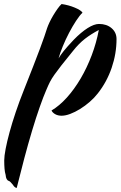

<svg xmlns="http://www.w3.org/2000/svg" viewBox="-20 -568 599 954"><path d="M24 331Q10 327 8 301Q4 288 2.5 270Q1 252 1 229Q1 208 8 171.5Q15 135 27.5 89Q40 43 58 -10.5Q76 -64 98 -119Q125 -188 145 -238.5Q165 -289 178.5 -326Q192 -363 200.5 -387Q209 -411 214 -428Q218 -440 226 -457Q234 -474 244.5 -491.5Q255 -509 266 -524.5Q277 -540 286 -548Q321 -543 352 -530Q383 -517 390 -505Q376 -492 358 -464.5Q340 -437 323 -404.5Q306 -372 292 -338Q278 -304 271 -278Q281 -295 297 -315Q313 -335 346 -370Q383 -408 415.5 -428.5Q448 -449 472 -449Q510 -449 534.5 -428Q559 -407 559 -374Q559 -302 535 -231.5Q511 -161 466 -104Q449 -82 426 -62Q403 -42 378 -26.5Q353 -11 329 -2Q305 7 286 7Q268 7 254.5 -0.5Q241 -8 236 -19Q275 -42 312 -83Q349 -124 380.5 -177.5Q412 -231 435.5 -293Q459 -355 471 -419Q433 -399 402.5 -375.5Q372 -352 342 -314Q306 -270 285 -243Q264 -216 250.5 -197Q237 -178 228.5 -161.5Q220 -145 210 -121Q196 -89 177.5 -36.5Q159 16 139.5 81Q120 146 100.5 219.5Q81 293 63 366Q52 364 44 350Q36 341 32.5 337Q29 333 24 331Z"/></svg>

Font: Kaushan Script
Style: Regular
Weight: 400
Designer: Pablo Impallari
Foundry: Pablo Impallari
Version: Version 1.002